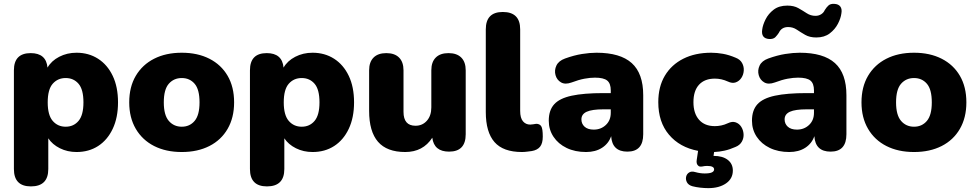

<svg xmlns="http://www.w3.org/2000/svg" viewBox="-20 -776 5053 994"><path d="M320 -120Q361 -120 386.5 -150Q412 -180 412 -246Q412 -313 386.5 -342.5Q361 -372 320 -372Q279 -372 253 -342.5Q227 -313 227 -246Q227 -180 253 -150Q279 -120 320 -120ZM140 189Q52 189 52 99V-412Q52 -501 139 -501Q219 -501 226 -426Q246 -461 286.5 -482Q327 -503 376 -503Q439 -503 487.5 -472Q536 -441 563.5 -383.5Q591 -326 591 -246Q591 -167 563.5 -109Q536 -51 488 -20Q440 11 376 11Q329 11 290 -8.5Q251 -28 230 -60V99Q230 189 140 189Z M921 11Q839 11 778 -20Q717 -51 683 -109Q649 -167 649 -246Q649 -326 683 -383.5Q717 -441 778 -472Q839 -503 921 -503Q1003 -503 1064 -472Q1125 -441 1158.5 -383.5Q1192 -326 1192 -246Q1192 -167 1158.5 -109Q1125 -51 1064 -20Q1003 11 921 11ZM921 -120Q962 -120 987.5 -150Q1013 -180 1013 -246Q1013 -313 987.5 -342.5Q962 -372 921 -372Q880 -372 854 -342.5Q828 -313 828 -246Q828 -180 854 -150Q880 -120 921 -120Z M1542 -120Q1583 -120 1608.5 -150Q1634 -180 1634 -246Q1634 -313 1608.5 -342.5Q1583 -372 1542 -372Q1501 -372 1475 -342.5Q1449 -313 1449 -246Q1449 -180 1475 -150Q1501 -120 1542 -120ZM1362 189Q1274 189 1274 99V-412Q1274 -501 1361 -501Q1441 -501 1448 -426Q1468 -461 1508.5 -482Q1549 -503 1598 -503Q1661 -503 1709.5 -472Q1758 -441 1785.5 -383.5Q1813 -326 1813 -246Q1813 -167 1785.5 -109Q1758 -51 1710 -20Q1662 11 1598 11Q1551 11 1512 -8.5Q1473 -28 1452 -60V99Q1452 189 1362 189Z M2078 11Q1983 11 1937 -42Q1891 -95 1891 -202V-412Q1891 -455 1914 -478Q1937 -501 1980 -501Q2023 -501 2046 -478Q2069 -455 2069 -412V-197Q2069 -125 2131 -125Q2167 -125 2190 -151Q2213 -177 2213 -220V-412Q2213 -455 2236 -478Q2259 -501 2302 -501Q2345 -501 2368 -478Q2391 -455 2391 -412V-81Q2391 9 2305 9Q2227 9 2218 -63Q2170 11 2078 11Z M2682 11Q2585 11 2540 -40.5Q2495 -92 2495 -196V-624Q2495 -714 2583 -714Q2673 -714 2673 -624V-202Q2673 -165 2687.5 -148Q2702 -131 2725 -131Q2732 -131 2740 -132.5Q2748 -134 2756 -135Q2774 -135 2782 -122.5Q2790 -110 2790 -69Q2790 -34 2776 -16.5Q2762 1 2733 6Q2725 7 2710 9Q2695 11 2682 11Z M3014 11Q2957 11 2913.5 -10Q2870 -31 2845.5 -68Q2821 -105 2821 -151Q2821 -205 2849 -236Q2877 -267 2939.5 -280.5Q3002 -294 3104 -294H3142V-308Q3142 -344 3123.5 -359Q3105 -374 3060 -374Q3035 -374 3005.5 -368.5Q2976 -363 2939 -349Q2906 -337 2884.5 -349.5Q2863 -362 2856 -387Q2849 -412 2860.5 -436.5Q2872 -461 2905 -473Q2952 -490 2993 -496.5Q3034 -503 3068 -503Q3191 -503 3250.5 -449.5Q3310 -396 3310 -283V-81Q3310 9 3228 9Q3149 9 3144 -71Q3131 -33 3097 -11Q3063 11 3014 11ZM3142 -210H3104Q3045 -210 3017.5 -197.5Q2990 -185 2990 -158Q2990 -135 3006.5 -120Q3023 -105 3054 -105Q3091 -105 3116.5 -129Q3142 -153 3142 -192Z M3647 198Q3627 198 3605 195.5Q3583 193 3564 188Q3544 182 3536.5 168Q3529 154 3532 139.5Q3535 125 3547.5 117Q3560 109 3580 115Q3605 122 3628 122Q3654 122 3665.5 116.5Q3677 111 3677 101Q3677 83 3641 83Q3628 83 3615 86Q3608 87 3602.5 86Q3597 85 3593 80Q3584 71 3587 52L3594 5Q3499 -13 3443.5 -78.5Q3388 -144 3388 -247Q3388 -327 3422 -384Q3456 -441 3517.5 -472Q3579 -503 3662 -503Q3691 -503 3722.5 -497.5Q3754 -492 3789 -477Q3812 -468 3822 -449.5Q3832 -431 3830.5 -410Q3829 -389 3818 -372.5Q3807 -356 3789 -349.5Q3771 -343 3748 -354Q3715 -369 3681 -369Q3628 -369 3599 -337.5Q3570 -306 3570 -247Q3570 -189 3599 -156Q3628 -123 3681 -123Q3697 -123 3714 -126.5Q3731 -130 3748 -138Q3771 -149 3789 -142.5Q3807 -136 3817.5 -119.5Q3828 -103 3829.5 -82Q3831 -61 3820.5 -42.5Q3810 -24 3787 -15Q3758 -2 3730.5 4Q3703 10 3677 11L3674 31Q3721 31 3747.5 51.5Q3774 72 3774 107Q3774 149 3738.5 173.5Q3703 198 3647 198Z M3962 -574Q3919 -577 3926 -623Q3929 -647 3943.5 -676Q3958 -705 3985.5 -726Q4013 -747 4056 -747Q4090 -747 4113 -734Q4136 -721 4156.5 -707.5Q4177 -694 4202 -694Q4218 -694 4231 -702Q4244 -710 4250 -724Q4260 -740 4270 -748.5Q4280 -757 4299 -756Q4321 -755 4330.5 -742Q4340 -729 4336 -707Q4333 -682 4318 -653Q4303 -624 4275.5 -603Q4248 -582 4206 -582Q4172 -582 4148.5 -595.5Q4125 -609 4105 -622.5Q4085 -636 4060 -636Q4026 -636 4012 -606Q4005 -595 3994.5 -584Q3984 -573 3962 -574ZM4066 11Q4009 11 3965.5 -10Q3922 -31 3897.5 -68Q3873 -105 3873 -151Q3873 -205 3901 -236Q3929 -267 3991.5 -280.5Q4054 -294 4156 -294H4194V-308Q4194 -344 4175.5 -359Q4157 -374 4112 -374Q4087 -374 4057.5 -368.5Q4028 -363 3991 -349Q3958 -337 3936.5 -349.5Q3915 -362 3908 -387Q3901 -412 3912.5 -436.5Q3924 -461 3957 -473Q4004 -490 4045 -496.5Q4086 -503 4120 -503Q4243 -503 4302.5 -449.5Q4362 -396 4362 -283V-81Q4362 9 4280 9Q4201 9 4196 -71Q4183 -33 4149 -11Q4115 11 4066 11ZM4194 -210H4156Q4097 -210 4069.5 -197.5Q4042 -185 4042 -158Q4042 -135 4058.5 -120Q4075 -105 4106 -105Q4143 -105 4168.5 -129Q4194 -153 4194 -192Z M4712 11Q4630 11 4569 -20Q4508 -51 4474 -109Q4440 -167 4440 -246Q4440 -326 4474 -383.5Q4508 -441 4569 -472Q4630 -503 4712 -503Q4794 -503 4855 -472Q4916 -441 4949.5 -383.5Q4983 -326 4983 -246Q4983 -167 4949.5 -109Q4916 -51 4855 -20Q4794 11 4712 11ZM4712 -120Q4753 -120 4778.5 -150Q4804 -180 4804 -246Q4804 -313 4778.5 -342.5Q4753 -372 4712 -372Q4671 -372 4645 -342.5Q4619 -313 4619 -246Q4619 -180 4645 -150Q4671 -120 4712 -120Z"/></svg>

Font: Chiron GoRound TC H
Style: Regular
Weight: 900
Designer: Ryoko NISHIZUKA 西塚涼子 (kana, bopomofo & ideographs); Paul D. Hunt (Latin, Greek & Cyrillic); Sandoll Communications 산돌커뮤니
Foundry: Adobe
Version: Version 1.000;hotconv 1.1.1;makeotfexe 2.6.0